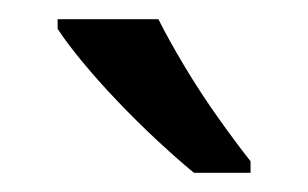

<svg xmlns="http://www.w3.org/2000/svg" viewBox="-20 -786 321 200"><path d="M145 -766Q156 -744 172.5 -716.5Q189 -689 207.5 -663Q226 -637 241 -618V-606H182Q165 -620 144 -639.5Q123 -659 102.5 -680.5Q82 -702 65.5 -722Q49 -742 40 -756V-766Z"/></svg>

Font: Noto Sans Canadian Aboriginal
Style: Regular
Weight: 400
Designer: Monotype Design Team, Typotheque's Kevin King
Foundry: Monotype Imaging Inc.
Version: Version 2.002